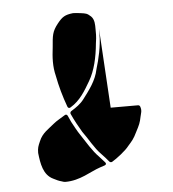

<svg xmlns="http://www.w3.org/2000/svg" viewBox="-46 -681 599 664"><g transform="rotate(-5 253.5 -348.5)"><path d="M194.9 -314.6C187.7 -310.3 184.7 -316.5 184 -318.4C170.6 -355.1 160.4 -391.4 153.6 -427.6C149.8 -448.2 153.8 -427 153.7 -427.2C145.2 -461.1 147 -491.6 151.5 -527.8C154.8 -567 155.3 -580.9 176.6 -607.7C193.4 -628.7 203.1 -635.3 231.2 -638.5C231.4 -638.5 231.7 -638.5 232 -638.5C237.9 -638.5 245.9 -637.8 256.5 -636.4C276.9 -633.8 280.1 -633.1 293 -621.6C293.1 -621.5 293.2 -621.4 293.3 -621.3C305 -609.6 304.5 -591.2 304.5 -577V-557C304.5 -550.2 303.4 -540.4 301.4 -526.9C298.3 -506.2 301.5 -527.5 301.5 -527.3C296.9 -479 286.7 -434 266.5 -399.7C247.4 -367.2 229.3 -335.2 194.9 -314.6ZM296.3 -116.3C305.7 -106.9 293.4 -103.9 293.4 -103.9L278.4 -98.9C243.3 -87.2 206.3 -59.5 155 -59.5C150.4 -59.5 147.9 -60.3 140.9 -62.8C134.6 -64.2 123.5 -68.8 113.8 -74.2C79.4 -90.3 73.6 -130.6 69.5 -167.2C69.5 -167.4 69.5 -167.7 69.5 -168C69.5 -184.5 72.2 -191.1 79.1 -206.9C90.6 -235.6 114.1 -247.8 131.1 -262.7C144.1 -273.6 158.5 -280.4 171.8 -289.2C178.4 -293.6 181.9 -288.2 182.8 -286.1L192.7 -264.3C199.8 -251.2 211.6 -228.9 219.2 -218.3C238.2 -189.7 256.4 -158.2 278.3 -136.3C284.2 -130.4 290.3 -122.3 296.3 -116.3ZM333 -301.5H428C431 -301.5 433.9 -299.5 435 -296.6C440.6 -281.6 435.4 -272.8 433.4 -262.5C428.9 -240.1 425.6 -233.3 413.7 -210.6C402.2 -186.4 395.7 -180.1 381.9 -164.3C370.3 -148.7 337.4 -123.5 321.7 -114.5C319 -113 314.8 -113.3 312.3 -116.1C302.9 -127.1 295.4 -136 286.7 -144.7C263.7 -167.7 246.7 -201.6 228 -226.5C227.9 -226.6 227.7 -226.9 227.6 -227.1C216.1 -246.2 203.3 -269.7 193.2 -291.9C191.8 -294.8 192.7 -299.3 196 -301.4C214.3 -312.8 229.4 -323.1 241 -338.5C263.2 -368 287.7 -398.8 295.6 -438.5C295.7 -438.6 295.8 -439 295.8 -439.2C305.8 -471.6 316.5 -517.1 316.5 -558V-577Z"/></g></svg>

Font: Take Off
Style: Hairball
Weight: 400
Foundry: Cannot Into Space Fonts
Version: Version 0.89